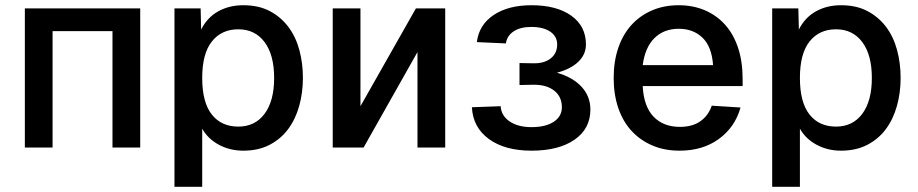

<svg xmlns="http://www.w3.org/2000/svg" viewBox="-20 -564 3508 734"><path d="M75 0V-532H516V0H410V-445H181V0Z M647 150V-532H747L749 -451Q772 -497 814 -520.5Q856 -544 910 -544Q969 -544 1011.5 -521.5Q1054 -499 1082.5 -461Q1111 -423 1124.5 -372.5Q1138 -322 1138 -266Q1138 -210 1124 -159.5Q1110 -109 1082 -71Q1054 -33 1011 -10.5Q968 12 910 12Q859 12 817 -10.5Q775 -33 753 -72V150ZM891 -80Q955 -80 991.5 -129Q1028 -178 1028 -266Q1028 -354 991.5 -403Q955 -452 891 -452Q827 -452 790 -405.5Q753 -359 753 -266Q753 -173 789.5 -126.5Q826 -80 891 -80Z M1252 0V-532H1358V-158L1570 -532H1682V0H1576V-365L1370 0Z M2012 12Q1910 12 1849 -32.5Q1788 -77 1784 -154L1894 -158Q1896 -122 1928 -100Q1960 -78 2012 -78Q2066 -78 2097 -98.5Q2128 -119 2128 -154Q2128 -195 2098 -218Q2068 -241 2018 -240L1966 -239V-323L2018 -322Q2060 -321 2085 -340.5Q2110 -360 2110 -394Q2110 -425 2083.5 -443Q2057 -461 2011 -461Q1969 -461 1943.5 -444Q1918 -427 1914 -398L1803 -403Q1811 -469 1867 -506.5Q1923 -544 2012 -544Q2108 -544 2164 -504Q2220 -464 2220 -394Q2220 -356 2191 -328Q2162 -300 2109 -286Q2169 -269 2203 -232.5Q2237 -196 2237 -145Q2237 -72 2176.5 -30Q2116 12 2012 12Z M2578 12Q2520 12 2473.5 -8Q2427 -28 2394 -64Q2361 -100 2343.5 -151.5Q2326 -203 2326 -266Q2326 -329 2343.5 -380.5Q2361 -432 2393.5 -468Q2426 -504 2472 -524Q2518 -544 2575 -544Q2629 -544 2674 -525Q2719 -506 2751.5 -470Q2784 -434 2801.5 -381.5Q2819 -329 2819 -262V-235H2437Q2441 -157 2478.5 -118Q2516 -79 2579 -79Q2627 -79 2657.5 -100.5Q2688 -122 2701 -160L2811 -153Q2790 -78 2728.5 -33Q2667 12 2578 12ZM2706 -315Q2701 -386 2665.5 -420Q2630 -454 2575 -454Q2518 -454 2482 -418.5Q2446 -383 2437 -315Z M2932 150V-532H3032L3034 -451Q3057 -497 3099 -520.5Q3141 -544 3195 -544Q3254 -544 3296.5 -521.5Q3339 -499 3367.5 -461Q3396 -423 3409.5 -372.5Q3423 -322 3423 -266Q3423 -210 3409 -159.5Q3395 -109 3367 -71Q3339 -33 3296 -10.5Q3253 12 3195 12Q3144 12 3102 -10.5Q3060 -33 3038 -72V150ZM3176 -80Q3240 -80 3276.5 -129Q3313 -178 3313 -266Q3313 -354 3276.5 -403Q3240 -452 3176 -452Q3112 -452 3075 -405.5Q3038 -359 3038 -266Q3038 -173 3074.5 -126.5Q3111 -80 3176 -80Z"/></svg>

Font: Geist Med
Style: Regular
Weight: 400
Designer: Basement.studio, Andrés Briganti, Mateo Zaragoza
Foundry: Basement.studio, Vercel, Andrés Briganti, Guido Ferreyra, Mateo Zaragoza
Version: Version 1.401